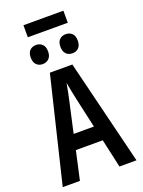

<svg xmlns="http://www.w3.org/2000/svg" viewBox="-191 -1143 912 1228"><g transform="rotate(-20 265.0 -529.5)"><path d="M14 0 187 -716H340L516 0H400L357 -194H174L131 0ZM240 -494 196 -296H334L290 -493Q284 -521 277 -555Q270 -589 265 -618Q260 -589 253 -554Q246 -519 240 -494ZM366 -783Q340 -783 323.5 -799.5Q307 -816 307 -848Q307 -881 323.5 -897Q340 -913 366 -913Q392 -913 408.5 -897Q425 -881 425 -848Q425 -816 408.5 -799.5Q392 -783 366 -783ZM164 -783Q138 -783 121.5 -799.5Q105 -816 105 -848Q105 -881 121.5 -897Q138 -913 164 -913Q189 -913 206 -897Q223 -881 223 -848Q223 -816 206 -799.5Q189 -783 164 -783ZM132 -977V-1059H404V-977Z"/></g></svg>

Font: Noto Sans Mono Condensed SemiBold
Style: Regular
Weight: 600
Width: 3
Designer: Monotype Design Team
Foundry: Monotype Imaging Inc.
Version: Version 2.014